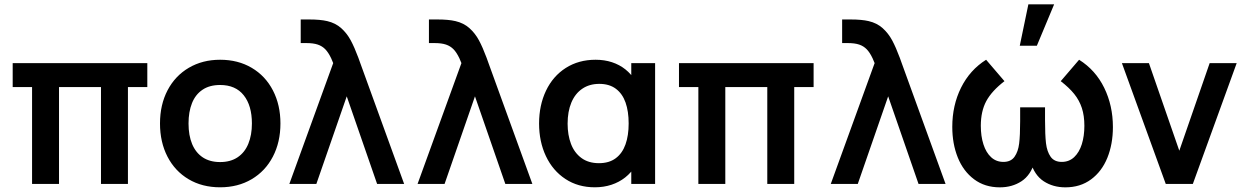

<svg xmlns="http://www.w3.org/2000/svg" viewBox="-20 -822 5566 858"><path d="M123.3 -433H36.7V-540H638.3V-433H551.7V0H431.3V-433H243.7V0H123.3Z M695 -270.2Q695 -353.9 728.8 -418.6Q762.7 -483.2 823.8 -519.1Q885 -555 963.7 -555Q1043.9 -555 1105 -518.8Q1166.2 -482.7 1199.7 -417.8Q1233.2 -353 1233.2 -270.2Q1233.2 -186.7 1199.4 -122Q1165.7 -57.2 1104.5 -21.1Q1043.3 15 963.7 15Q883.5 15 822.6 -21.2Q761.7 -57.4 728.3 -122.2Q695 -186.9 695 -270.2ZM1105.7 -270.2Q1105.7 -350.2 1069.2 -396.2Q1032.7 -442.2 963.7 -442.2Q916.2 -442.2 884.8 -420.8Q853.2 -399.5 837.9 -360.9Q822.5 -322.2 822.5 -270.2Q822.5 -217 838.6 -178.2Q854.8 -139.5 886.2 -118.7Q917.8 -97.8 963.7 -97.8Q1010.2 -97.8 1042.1 -119.3Q1074 -140.8 1089.8 -179.8Q1105.7 -218.8 1105.7 -270.2Z M1459.8 -561.8Q1447.6 -587.4 1433.8 -601.7Q1419.9 -616 1400 -622.8Q1380.2 -629.5 1349.7 -629.5H1323.8V-735H1361.3Q1410.9 -735 1442.2 -727.7Q1479.2 -719.1 1504.9 -696.1Q1530.5 -673.1 1547.3 -641.8Q1564.2 -610.4 1581.5 -563.7Q1586 -552.1 1590 -540L1786 0H1665.2L1529.5 -391.5L1393.7 0H1273L1469 -540Z M2032.8 -561.8Q2020.6 -587.4 2006.8 -601.7Q1992.9 -616 1973 -622.8Q1953.2 -629.5 1922.7 -629.5H1896.8V-735H1934.3Q1983.9 -735 2015.2 -727.7Q2052.2 -719.1 2077.9 -696.1Q2103.5 -673.1 2120.3 -641.8Q2137.2 -610.4 2154.5 -563.7Q2159 -552.1 2163 -540L2359 0H2238.2L2102.5 -391.5L1966.7 0H1846L2042 -540Z M2389 -270Q2389 -351.9 2420 -416.8Q2451 -481.8 2508.4 -518.4Q2565.8 -555 2641.7 -555Q2681.2 -555 2714.9 -543.9Q2748.6 -532.8 2774.9 -511.8Q2801.2 -490.7 2819.3 -460.8L2801 -435.5V-540H2907.5V0H2801V-105.7L2819.3 -80.3Q2801.2 -50.8 2774 -29.2Q2746.8 -7.7 2712.2 3.7Q2677.7 15 2638.2 15Q2563.2 15 2506.7 -22.2Q2450.2 -59.4 2419.6 -124.2Q2389 -188.9 2389 -270ZM2789.3 -270.2Q2789.3 -324.2 2775.5 -363.7Q2761.6 -403.2 2732.3 -425.2Q2703 -447.2 2658.2 -447.2Q2614 -447.2 2582.1 -425.5Q2550.2 -403.9 2533.3 -363.8Q2516.5 -323.6 2516.5 -269.3Q2516.5 -218.8 2531.6 -179Q2546.7 -139.2 2578.2 -116Q2609.7 -92.8 2656.5 -92.8Q2702.2 -92.8 2731.7 -115Q2761.2 -137.1 2775.2 -176.7Q2789.3 -216.3 2789.3 -270.2Z M3100.8 -433H3014.2V-540H3615.8V-433H3529.2V0H3408.8V-433H3221.2V0H3100.8Z M3879.2 -561.8Q3867.1 -587.4 3853.2 -601.7Q3839.4 -616 3819.5 -622.8Q3799.7 -629.5 3769.2 -629.5H3743.3V-735H3780.8Q3830.4 -735 3861.7 -727.7Q3898.8 -719.1 3924.4 -696.1Q3950 -673.1 3966.8 -641.8Q3983.7 -610.4 4001 -563.7Q4005.5 -552.1 4009.5 -540L4205.5 0H4084.7L3949 -391.5L3813.2 0H3692.5L3888.5 -540Z M4235.5 -255Q4235.5 -351.3 4274.8 -430.4Q4314.2 -509.4 4386.7 -555L4468.7 -459.3Q4412.1 -415.8 4387.5 -370.3Q4363 -324.8 4363 -259.8Q4363 -213.2 4374.8 -176.7Q4386.5 -140.2 4409.2 -119.3Q4431.9 -98.5 4464 -98.5Q4497.5 -98.5 4513.7 -121.5Q4529.9 -144.4 4534.3 -180.6Q4538.8 -216.8 4538.8 -280.8V-285.2V-342.3H4650V-285.2Q4650 -218.8 4654.3 -181.8Q4658.7 -144.8 4674.9 -121.7Q4691.2 -98.5 4724.8 -98.5Q4757.4 -98.5 4780.2 -119.8Q4802.9 -141.2 4814.4 -177.7Q4825.8 -214.2 4825.8 -259.8Q4825.8 -304.9 4814.6 -339.2Q4803.3 -373.6 4780.5 -402Q4757.6 -430.5 4720.2 -459.3L4802.2 -555Q4875.7 -508.9 4914.5 -429.5Q4953.3 -350 4953.3 -254.2Q4953.3 -178.1 4928.5 -116.8Q4903.6 -55.6 4855.5 -20.2Q4807.4 15.2 4741 15.2Q4685.7 15.2 4644.1 -12Q4602.6 -39.1 4585.2 -99H4603.7Q4586.2 -39.1 4544.7 -12Q4503.2 15.2 4448 15.2Q4380.9 15.2 4332.8 -20.9Q4284.8 -56.9 4260.1 -118.2Q4235.5 -179.4 4235.5 -255ZM4537.1 -617.5H4613.4L4690.6 -802.5H4575.5Z M4993.5 -540H5114.2L5250 -148.5L5385.7 -540H5506.5L5310.5 0H5189.5Z"/></svg>

Font: Tap Sans
Style: Regular
Weight: 400
Designer: Tap Payments
Foundry: Tap Payments
Version: Version 1.001;Glyphs 3.1.2 (3151)